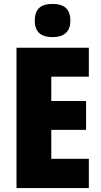

<svg xmlns="http://www.w3.org/2000/svg" viewBox="-20 -957 515 977"><path d="M247 -937C188 -937 157 -912 157 -852C157 -793 190 -768 247 -768C303 -768 338 -793 338 -852C338 -912 306 -937 247 -937ZM432 0V-149H241V-296H418V-443H241V-567H432V-714H64V0Z"/></svg>

Font: Noto Sans Khmer Condensed Black
Style: Regular
Weight: 900
Width: 3
Designer: Danh Hong and the Monotype Design Team
Foundry: Monotype Imaging Inc.
Version: Version 2.004